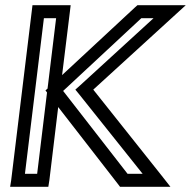

<svg xmlns="http://www.w3.org/2000/svg" viewBox="-20 -694 735 739"><path d="M529 -25H471L223 -344L524 -624H571L289 -366L270 -349L284 -332L529 -25ZM170 0 204 -282 436 17 442 25H453H579H636L603 -17L339 -349L649 -632L695 -674H636H519H509L500 -666L219 -405L249 -649L252 -674H227H130H105L102 -649L23 0L19 25H44H141H166L170 0ZM123 -25H76L149 -624H196L163 -353L155 -346L161 -338L123 -25Z"/></svg>

Font: Gamestation Display Outline
Style: Italic
Weight: 400
Designer: Jonas Hecksher
Foundry: Jonas Hecksher, Playtypeª, e-types AS
Version: Version 1.003